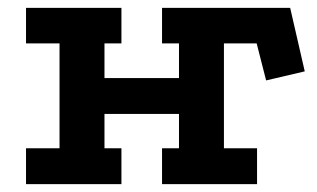

<svg xmlns="http://www.w3.org/2000/svg" viewBox="-20 -467 804 487"><path d="M501 -357V-447H716L753 -286L655 -263L631 -357ZM46 -447H288V-357H245V-269H434V-357H391V-447H632V-357H548V-91H632V0H391V-91H434V-178H245V-91H288V0H46V-91H131V-357H46Z"/></svg>

Font: Podkova
Style: Bold
Weight: 700
Designer: Ilya Yudin
Foundry: Cyreal (www.cyreal.org)
Version: Version 2.102; ttfautohint (v1.8.1.43-b0c9)